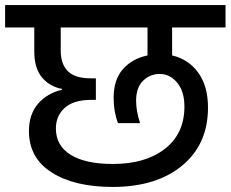

<svg xmlns="http://www.w3.org/2000/svg" viewBox="-44 -760 907 755"><path d="M-23.9 -651.9V-740.2H842.8V-651.9H632.8V-542Q696.8 -527.3 735.4 -474.4Q773.9 -421.4 773.9 -336.9Q773.9 -192.9 672.4 -108.9Q570.8 -24.9 398.9 -24.9Q249 -24.9 159.4 -81.8Q69.8 -138.7 69.8 -245.1Q69.8 -310.5 105.7 -352.1Q141.6 -393.6 200.2 -407.2V-410.2Q151.4 -419.4 121.1 -455.6Q90.8 -491.7 90.8 -557.1V-651.9ZM399.9 -115.2Q528.3 -115.2 604.7 -175Q681.2 -234.9 681.2 -340.8Q681.2 -400.9 652.6 -435.1Q624 -469.2 584 -469.2Q546.4 -469.2 518.8 -442.6Q491.2 -416 491.2 -363.8Q491.2 -323.7 506.8 -275.9H419.9Q402.8 -321.3 402.8 -375Q402.8 -447.3 439.7 -488.5Q476.6 -529.8 536.1 -542V-651.9H194.8V-561Q194.8 -507.8 222.9 -480Q251 -452.1 312 -452.1H333V-367.2H314Q245.1 -367.2 210.4 -335.7Q175.8 -304.2 175.8 -254.9Q175.8 -187 234.1 -151.1Q292.5 -115.2 399.9 -115.2Z"/></svg>

Font: SVN-Poppins Medium
Style: Regular
Weight: 500
Designer: Ninad Kale (Devanagari), Jonny Pinhorn (Latin)
Foundry: Indian Type Foundry
Version: Version 3.002 2017